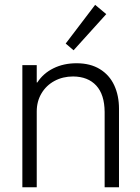

<svg xmlns="http://www.w3.org/2000/svg" viewBox="-20 -789 592 809"><path d="M74.2 -514.6H134.8V-441.4H137.2Q162.1 -480 205.1 -501.2Q248 -522.5 302.7 -522.5Q360.8 -522.5 401.1 -497.6Q441.4 -472.7 461.4 -429.4Q481.4 -386.2 481.4 -331.1V0H420.9V-317.4Q420.4 -390.6 385.5 -428.5Q350.6 -466.3 288.1 -466.8Q244.6 -466.8 209.7 -448Q174.8 -429.2 154.8 -395.5Q134.8 -361.8 134.8 -319.3V0H74.2ZM256.8 -605.5 380.9 -768.6 427.7 -729.5 290 -577.1Z"/></svg>

Font: Reddit Sans Fudge Light
Style: Regular
Weight: 300
Designer: Stephen Hutchings
Foundry: Reddit
Version: Version 1.013